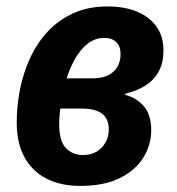

<svg xmlns="http://www.w3.org/2000/svg" viewBox="-20 -576 557 605"><path d="M232.4 9.8Q171.9 9.8 127 -12.9Q82 -35.6 57.4 -80.1Q32.7 -124.5 32.7 -189.9Q32.7 -241.7 43 -293.9Q53.2 -346.2 75 -393.3Q96.7 -440.4 130.6 -476.8Q164.6 -513.2 211.4 -534.4Q258.3 -555.7 318.8 -555.7Q371.6 -555.7 411.1 -539.6Q450.7 -523.4 472.9 -492.4Q495.1 -461.4 495.1 -416.5Q495.1 -378.9 480.7 -351.8Q466.3 -324.7 439.7 -307.4Q413.1 -290 375 -280.8L374.5 -276.9Q408.2 -269 432.4 -242.2Q456.5 -215.3 456.5 -166Q456.5 -120.1 432.1 -80.1Q407.7 -40 358.2 -15.1Q308.6 9.8 232.4 9.8ZM241.7 -87.4Q266.1 -87.4 284.2 -98.1Q302.2 -108.9 312.5 -127.2Q322.8 -145.5 322.8 -168.5Q322.8 -189.5 314 -204.1Q305.2 -218.8 286.4 -226.3Q267.6 -233.9 237.8 -233.9H169.9Q168.5 -221.2 167.5 -209.7Q166.5 -198.2 166.5 -185.1Q166.5 -131.3 187.7 -109.4Q209 -87.4 241.7 -87.4ZM189.9 -329.1H270.5Q299.3 -329.1 319.1 -338.1Q338.9 -347.2 349.4 -364.5Q359.9 -381.8 359.9 -406.2Q359.9 -430.2 346.4 -443.4Q333 -456.5 309.1 -456.5Q280.8 -456.5 258.3 -439.9Q235.8 -423.3 218.8 -394.5Q201.7 -365.7 189.9 -329.1Z"/></svg>

Font: Open Sans SemiCondensed
Style: Bold Italic
Weight: 700
Width: 4
Italic angle: -12°
Designer: Monotype Design Team
Foundry: Monotype Imaging Inc.
Version: Version 3.003